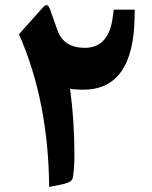

<svg xmlns="http://www.w3.org/2000/svg" viewBox="-20 -736 598 757"><path d="M314.9 -547.4Q410.6 -547.4 425.3 -673.3L428.2 -697.8H511.2L510.7 -668Q506.3 -382.3 308.1 -382.3Q277.3 -382.3 256.3 -386.2Q273.4 -257.8 273.4 -127.4Q273.4 -70.3 267.1 -35.6Q264.6 -22 246.8 -15.4Q229 -8.8 173.8 1Q170.9 -337.9 54.7 -601.1L149.9 -707.5Q167.5 -726.6 176.3 -701.7Q180.2 -690.4 190.4 -662.1Q200.7 -633.8 206.5 -617.2Q230.5 -547.4 314.9 -547.4Z"/></svg>

Font: Sahel FD
Style: Bold-FD
Weight: 700
Foundry: Saber Rastikerdar (saber.rastikerdar@gmail.com)
Version: Version 3.3.0